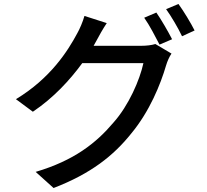

<svg xmlns="http://www.w3.org/2000/svg" viewBox="-20 -869 1040 964"><path d="M957 -716C939 -752 903 -812 876 -849L814 -823C841 -785 873 -731 894 -687L957 -716ZM844 -672C824 -711 790 -770 765 -806L704 -780C731 -742 760 -685 781 -645L844 -672ZM640 -200C731 -310 786 -445 814 -541C820 -561 830 -584 841 -600L760 -648C741 -642 715 -639 687 -639H450C456 -649 460 -657 465 -666C476 -687 496 -723 516 -753L404 -789C396 -760 380 -723 368 -702C321 -614 234 -476 60 -371L145 -308C249 -378 330 -466 393 -552H700C682 -468 626 -339 550 -254C463 -151 352 -63 159 -6L249 75C436 3 550 -87 640 -200Z"/></svg>

Font: Glow Sans SC Normal Medium
Style: Regular
Weight: 600
Designer: Ryoko NISHIZUKA (kana, bopomofo & ideographs); Paul D. Hunt (Latin, Greek & Cyrillic); Sandoll Communications, Soo-young
Version: Version 0.93